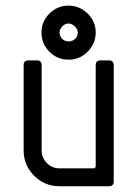

<svg xmlns="http://www.w3.org/2000/svg" viewBox="-20 -646 477 666"><path d="M124 -533.2Q124 -571.8 151.6 -599.1Q179.2 -626.5 217.5 -626.5Q255.9 -626.5 283.9 -599.1Q312 -571.8 312 -533.4Q312 -495.1 284.4 -467Q256.8 -439 217.8 -439Q179.2 -439 151.6 -466.3Q124 -493.7 124 -533.2ZM217.8 -502.4Q231.4 -502.4 240.7 -511.2Q250 -520 250 -533.2Q250 -544.4 239.5 -554.4Q229 -564.5 217.5 -564.5Q206.1 -564.5 196.3 -554.7Q186.5 -544.9 186.5 -533.2Q186.5 -521 195.3 -511.7Q204.1 -502.4 217.8 -502.4ZM62 -124.5V-419.9Q62 -436.5 78.6 -436.5H107.9Q124.5 -436.5 124.5 -419.9V-124.5Q124.5 -98.6 142.6 -80.3Q160.6 -62 186.5 -62H303.7Q312 -62 312 -70.3V-419.9Q312 -436.5 328.6 -436.5H357.9Q374.5 -436.5 374.5 -419.9V-16.6Q374.5 0 357.9 0H186.5Q134.8 0 98.4 -36.4Q62 -72.8 62 -124.5Z"/></svg>

Font: GOSTRUS
Style: type_B
Weight: 400
Designer: Юрий и Татьяна Кривогуз
Version: Version 02.00